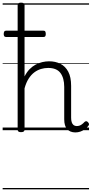

<svg xmlns="http://www.w3.org/2000/svg" viewBox="-20 -981 691 1447"><path d="M548 17Q528 17 512 10.5Q496 4 485.5 -8Q475 -20 469.5 -38.5Q464 -57 464 -82V-326Q464 -393 435.5 -431Q407 -469 343 -469Q315 -469 288.5 -461Q262 -453 238.5 -435.5Q215 -418 196 -388.5Q177 -359 165 -315V-4Q165 6 158.5 10.5Q152 15 138 15Q125 15 119 10.5Q113 6 113 -4V-942Q113 -952 119 -956.5Q125 -961 138 -961Q152 -961 158.5 -956.5Q165 -952 165 -942V-405Q182 -438 203 -459.5Q224 -481 248.5 -494Q273 -507 299 -513Q325 -519 350 -519Q398 -519 435.5 -500Q473 -481 494.5 -440.5Q516 -400 516 -334V-94Q516 -74 520.5 -60Q525 -46 534.5 -38.5Q544 -31 558 -31Q569 -31 578.5 -34Q588 -37 598 -44.5Q608 -52 617 -62Q624 -68 630.5 -67.5Q637 -67 643 -60Q649 -54 650.5 -47.5Q652 -41 647 -34Q636 -19 619.5 -7Q603 5 585 11Q567 17 548 17ZM27 -702Q16 -702 12 -708.5Q8 -715 8 -724Q8 -736 12 -743Q16 -750 27 -750H306Q318 -750 321.5 -743Q325 -736 325 -724Q325 -715 321.5 -708.5Q318 -702 306 -702ZM0 436H651V446H0ZM0 -20H651V0H0ZM0 -505H651V-500H0ZM0 -956H651V-946H0Z"/></svg>

Font: Playwrite HU Guides
Style: Regular
Weight: 400
Designer: Veronika Burian, José Scaglione
Foundry: TypeTogether
Version: Version 1.003